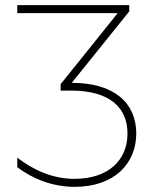

<svg xmlns="http://www.w3.org/2000/svg" viewBox="-20 -539 591 744"><path d="M269 185C424 185 508 94 508 -22C508 -138 425 -218 258 -218L481 -495V-519H47V-488H436L215 -213V-188H255C404 -188 474 -123 474 -22C474 80 402 154 268 154C185 154 111 121 47 72V109C108 155 185 185 269 185Z"/></svg>

Font: Chess Sans ExtraLight
Style: Regular
Weight: 275
Designer: Wolf Bōese
Foundry: Wolf Bōese
Version: Version 7.223;Glyphs 3.3 (3306)